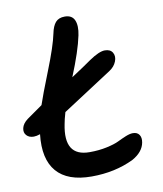

<svg xmlns="http://www.w3.org/2000/svg" viewBox="-88 -777 722 852"><g transform="rotate(-10 272.5 -351.0)"><path d="M34.2 -210Q13.2 -210 1.5 -222.9Q-10.3 -235.8 -5.6 -255.6Q-1 -275.4 21 -292Q43 -308.1 91.8 -341.8Q104.5 -380.9 146.2 -486.1Q188 -591.3 199.2 -646Q205.6 -678.2 219.7 -694.6Q233.9 -710.9 261.2 -710.9Q293.9 -710.9 304.9 -685.8Q315.9 -660.6 307.1 -618.2Q293 -549.8 248 -439.9Q309.6 -480 338.9 -501Q384.8 -532.2 410.2 -532.2Q435.5 -532.2 445.3 -515.1Q455.1 -498 446.3 -475.6Q437.5 -453.1 414.1 -438Q248.5 -330.6 190.9 -293Q181.2 -259.8 178.2 -241.2Q149.4 -99.1 266.1 -99.1Q308.6 -99.1 344.2 -106.9Q379.9 -114.7 398.7 -124Q417.5 -133.3 436.5 -141.1Q455.6 -148.9 469.2 -148.9Q488.8 -148.9 497.8 -135.7Q506.8 -122.6 502.9 -101.1Q495.6 -59.6 446.8 -32.2Q362.3 8.8 256.8 8.8Q148.4 8.8 99.4 -48.3Q50.3 -105.5 63 -215.8Q46.4 -210 34.2 -210Z"/></g></svg>

Font: Shantell Sans Normal
Style: Italic
Weight: 500
Italic angle: -11.31°
Designer: Stephen Nixon, Anya Danilova, Shantell Martin
Foundry: Arrow Type
Version: Version 1.006;[559af2be0]